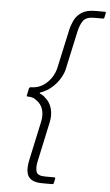

<svg xmlns="http://www.w3.org/2000/svg" viewBox="-59 -786 540 941"><g transform="rotate(5 211.5 -316.0)"><path d="M242 110Q242 112 240 114Q238 116 234 116H187Q154 116 136.5 106.5Q119 97 113 81.5Q107 66 107.5 47Q108 28 112 10L154 -185Q160 -213 154.5 -237.5Q149 -262 133 -277Q125 -285 112.5 -293Q100 -301 79 -301Q72 -301 72.5 -304.5Q73 -308 74 -312L80 -341Q81 -343 83 -345.5Q85 -348 89 -348Q135 -348 169 -381Q203 -414 212 -462L251 -641Q256 -665 267.5 -690Q279 -715 303.5 -731.5Q328 -748 371 -748H419Q422 -748 422.5 -746Q423 -744 423 -742L418 -718Q417 -717 416 -715.5Q415 -714 412 -714H368Q329 -714 314.5 -693.5Q300 -673 293 -641L254 -462Q249 -432 232 -404.5Q215 -377 191.5 -357Q168 -337 139 -327Q136 -326 135 -324Q134 -322 136 -321Q140 -320 149 -314.5Q158 -309 162 -304Q186 -285 195 -253Q204 -221 196 -185L154 10Q147 41 153 61.5Q159 82 198 82H241Q245 82 246 83.5Q247 85 247 88Z"/></g></svg>

Font: Glory ExtraLight
Style: Italic
Weight: 250
Italic angle: -12°
Version: Version 1.011